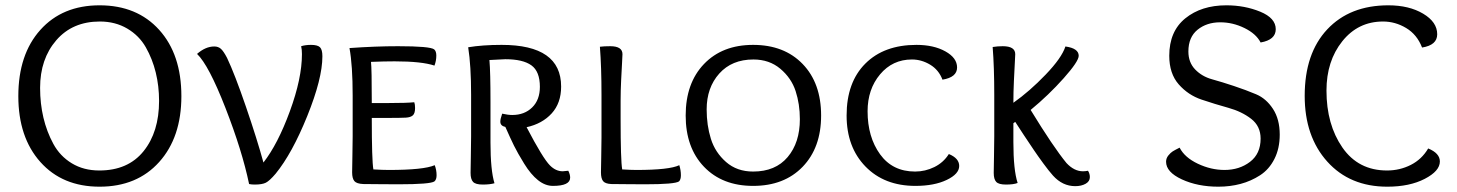

<svg xmlns="http://www.w3.org/2000/svg" viewBox="-20 -693 5486 723"><path d="M355 10Q215 10 132 -83Q49 -176 49 -331Q49 -488 132 -580.5Q215 -673 355 -673Q496 -673 579.5 -580.5Q663 -488 663 -331Q663 -176 579.5 -83Q496 10 355 10ZM579 -313Q579 -369 566.5 -420Q554 -471 529 -515Q504 -559 459 -585.5Q414 -612 356 -612Q253 -612 192 -541.5Q131 -471 131 -362Q131 -303 143.5 -250Q156 -197 181 -151Q206 -105 250.5 -78Q295 -51 354 -51Q462 -51 520.5 -123.5Q579 -196 579 -313Z M1114 -519Q1130 -524 1151 -524Q1176 -524 1185 -515Q1194 -506 1194 -481Q1194 -397 1137 -256Q1080 -115 1018 -39Q995 -12 981 -5Q967 2 939 2Q927 2 918 0Q892 -125 829 -286.5Q766 -448 722 -490Q754 -518 787 -518Q802 -518 812 -509Q822 -500 835 -475Q864 -414 906 -291.5Q948 -169 972 -81Q1026 -150 1071.5 -274Q1117 -398 1117 -489Q1117 -507 1114 -519Z M1377 -460Q1380 -436 1380 -305H1444Q1511 -305 1540 -308Q1543 -300 1543 -286Q1543 -266 1534.5 -258.5Q1526 -251 1508 -250Q1487 -249 1451 -249H1380Q1380 -88 1386 -55Q1422 -53 1444 -53Q1576 -53 1617 -71Q1624 -53 1624 -33Q1624 -17 1616 -10Q1601 1 1480 1Q1456 1 1403 0.5Q1350 0 1348 0Q1323 -1 1314.5 -11Q1306 -21 1306 -44Q1306 -58 1307 -105.5Q1308 -153 1308 -180V-333Q1308 -447 1296 -512Q1394 -519 1479 -519Q1600 -519 1615 -507Q1623 -500 1623 -484Q1623 -464 1616 -446Q1568 -462 1466 -462Q1427 -462 1377 -460Z M2051 -70Q2073 -48 2099 -48Q2104 -48 2120 -50Q2127 -36 2127 -24Q2127 7 2062 7Q2033 7 2006 -14.5Q1979 -36 1954 -76.5Q1929 -117 1915.5 -144.5Q1902 -172 1883 -215Q1864 -219 1864 -235Q1864 -245 1871 -265Q1893 -260 1909 -260Q1955 -260 1984 -288.5Q2013 -317 2013 -366Q2013 -424 1981 -447Q1949 -470 1883 -470Q1877 -470 1823 -467Q1827 -421 1827 -310V-156Q1827 -52 1842 -3Q1825 2 1798 2Q1771 2 1761.5 -8Q1752 -18 1752 -42Q1752 -54 1753 -103Q1754 -152 1754 -180V-336Q1754 -446 1743 -515Q1797 -524 1869 -524Q2093 -524 2093 -367Q2093 -305 2057.5 -266Q2022 -227 1963 -214Q2024 -97 2051 -70Z M2245 -174V-336Q2245 -440 2239 -517Q2255 -519 2278 -519Q2324 -519 2324 -489Q2324 -485 2322.5 -458Q2321 -431 2319 -391Q2317 -351 2317 -315V-246Q2317 -88 2323 -55Q2357 -53 2376 -53Q2501 -53 2538 -71Q2544 -52 2544 -33Q2544 -17 2537 -10Q2522 1 2408 1Q2386 1 2335.5 0.5Q2285 0 2282 0Q2259 -1 2251 -11Q2243 -21 2243 -44Q2243 -56 2244 -101Q2245 -146 2245 -174Z M2816 7Q2700 7 2631 -65Q2562 -137 2562 -258Q2562 -380 2631 -452Q2700 -524 2816 -524Q2933 -524 3002.5 -452Q3072 -380 3072 -258Q3072 -137 3002.5 -65Q2933 7 2816 7ZM2992 -244Q2992 -301 2976 -350Q2960 -399 2918.5 -434Q2877 -469 2817 -469Q2736 -469 2688.5 -416Q2641 -363 2641 -281Q2641 -221 2657 -170Q2673 -119 2714 -83Q2755 -47 2816 -47Q2900 -47 2946 -101.5Q2992 -156 2992 -244Z M3553 -113Q3592 -97 3592 -68Q3592 -38 3545 -15.5Q3498 7 3427 7Q3310 7 3239 -66Q3168 -139 3168 -258Q3168 -383 3238.5 -453.5Q3309 -524 3431 -524Q3496 -524 3540 -499.5Q3584 -475 3584 -439Q3584 -402 3529 -393Q3515 -430 3482.5 -449.5Q3450 -469 3414 -469Q3341 -469 3294 -413Q3247 -357 3247 -274Q3247 -177 3294 -112Q3341 -47 3426 -47Q3464 -47 3498.5 -64Q3533 -81 3553 -113Z M3861 -279Q3946 -140 3996 -79Q4025 -48 4058 -48Q4068 -48 4077 -50Q4084 -39 4084 -26Q4084 -10 4068 -1Q4052 8 4029 8Q3981 8 3945 -32Q3929 -50 3908.5 -78Q3888 -106 3873.5 -127.5Q3859 -149 3835 -185Q3811 -221 3803 -234L3796 -229V-158Q3796 -53 3812 -4Q3797 2 3768 2Q3741 2 3731.5 -8Q3722 -18 3722 -42Q3722 -54 3723 -103Q3724 -152 3724 -180V-336Q3724 -440 3718 -516Q3736 -519 3756 -519Q3803 -519 3803 -489Q3803 -485 3801.5 -458Q3800 -431 3798 -388.5Q3796 -346 3796 -306Q3857 -349 3917.5 -412Q3978 -475 3992 -518Q4042 -511 4042 -483Q4042 -462 3985.5 -398.5Q3929 -335 3861 -279Z M4727 -533Q4710 -566 4666 -587.5Q4622 -609 4575 -609Q4524 -609 4489.5 -581Q4455 -553 4455 -499Q4455 -458 4480.5 -431.5Q4506 -405 4544 -394.5Q4582 -384 4627 -369Q4672 -354 4710 -338Q4748 -322 4773.5 -283Q4799 -244 4799 -186Q4799 -134 4779 -94.5Q4759 -55 4725 -33Q4691 -11 4651.5 -0.5Q4612 10 4568 10Q4490 10 4430.5 -17.5Q4371 -45 4371 -84Q4371 -97 4379.5 -107.5Q4388 -118 4396 -123Q4404 -128 4422 -137Q4441 -100 4490.5 -76.5Q4540 -53 4591 -53Q4647 -53 4687 -83.5Q4727 -114 4727 -171Q4727 -218 4691.5 -245.5Q4656 -273 4605.5 -287Q4555 -301 4504.5 -318Q4454 -335 4418.5 -375.5Q4383 -416 4383 -483Q4383 -575 4443.5 -624Q4504 -673 4598 -673Q4667 -673 4725.5 -649Q4784 -625 4784 -583Q4784 -543 4727 -533Z M5358 -134Q5402 -116 5402 -85Q5402 -49 5345 -19.5Q5288 10 5204 10Q5063 10 4978 -84.5Q4893 -179 4893 -332Q4893 -492 4978 -582.5Q5063 -673 5208 -673Q5286 -673 5339 -641.5Q5392 -610 5392 -564Q5392 -523 5335 -514Q5316 -563 5275 -587.5Q5234 -612 5188 -612Q5094 -612 5034.5 -537.5Q4975 -463 4975 -352Q4975 -224 5035 -137.5Q5095 -51 5203 -51Q5251 -51 5292.5 -72Q5334 -93 5358 -134Z"/></svg>

Font: Overlock SC
Style: Regular
Weight: 400
Designer: Dario Muhafara
Foundry: Dario Manuel Muhafara
Version: Version 1.001